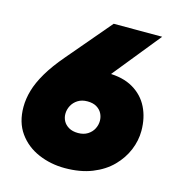

<svg xmlns="http://www.w3.org/2000/svg" viewBox="-106 -793 833 895"><g transform="rotate(15 311.0 -345.5)"><path d="M286 9Q218 9 158.5 -16.5Q99 -42 63 -92.5Q27 -143 27 -217Q27 -256 39 -297.5Q51 -339 79 -386.5Q107 -434 154 -489L333 -700H567L344 -424L326 -469Q337 -470 346.5 -470.5Q356 -471 365 -471Q439 -471 488.5 -442Q538 -413 562.5 -363.5Q587 -314 587 -251Q587 -204 568 -158Q549 -112 511.5 -74Q474 -36 417.5 -13.5Q361 9 286 9ZM304 -165Q331 -165 350 -177Q369 -189 378.5 -207.5Q388 -226 388 -246Q388 -265 379.5 -281.5Q371 -298 353.5 -308.5Q336 -319 309 -319Q282 -319 263 -307Q244 -295 234 -276Q224 -257 224 -236Q224 -218 232.5 -202Q241 -186 259 -175.5Q277 -165 304 -165Z"/></g></svg>

Font: MuseoModerno Black
Style: Italic
Weight: 900
Italic angle: -9°
Designer: Pablo Cosgaya, Héctor Gatti, Marcela Romero, and the Authors of The MuseoModerno Project.
Foundry: Omnibus-Type Team
Version: Version 1.003